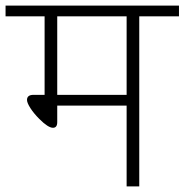

<svg xmlns="http://www.w3.org/2000/svg" viewBox="-35 -664 658 684"><path d="M416.1 0V-287.7H168.9V-229Q168.9 -208.8 153.7 -208.8Q136.5 -208.8 105.2 -240.1Q85.4 -259.9 73.3 -278.8Q61.2 -297.8 61.2 -307.9Q61.2 -326.1 84.4 -326.1H123.9V-605.7H-15.2V-644.1H602.6V-605.7H461.1V0ZM416.1 -605.7H168.9V-326.1H416.1Z"/></svg>

Font: Khula Light
Style: Regular
Weight: 300
Designer: Erin McLaughlin, Steve Matteson
Version: Version 1.002;PS 1.0;hotconv 1.0.72;makeotf.lib2.5.5900; ttf